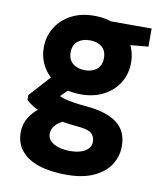

<svg xmlns="http://www.w3.org/2000/svg" viewBox="-83 -583 774 886"><g transform="rotate(10 304.0 -140.5)"><path d="M286 232Q213 232 159 214.5Q105 197 75.5 162Q46 127 46 74Q46 36 66.5 3.5Q87 -29 125 -54.5Q163 -80 217 -98L266 -21Q222 -8 200.5 12.5Q179 33 179 59Q179 79 193.5 93Q208 107 232 114Q256 121 286 121Q314 121 335.5 114Q357 107 369.5 93.5Q382 80 382 62Q382 36 365 21.5Q348 7 296 3Q247 -1 207.5 -9Q168 -17 137.5 -27.5Q107 -38 85.5 -51Q64 -64 51 -77V-100L161 -221L264 -189L131 -55L177 -130Q188 -124 198.5 -119Q209 -114 225 -110Q241 -106 265 -102Q289 -98 326 -95Q391 -89 433.5 -70Q476 -51 496.5 -19.5Q517 12 517 59Q517 104 492.5 143.5Q468 183 416.5 207.5Q365 232 286 232ZM288 -145Q225 -145 179 -170Q133 -195 108 -236.5Q83 -278 83 -329Q83 -380 108 -421.5Q133 -463 179 -488Q225 -513 288 -513Q351 -513 397 -488Q443 -463 467.5 -421.5Q492 -380 492 -329Q492 -278 467.5 -236.5Q443 -195 397 -170Q351 -145 288 -145ZM288 -258Q322 -258 343.5 -276Q365 -294 365 -328Q365 -363 343.5 -380.5Q322 -398 288 -398Q253 -398 231 -380.5Q209 -363 209 -328Q209 -294 231 -276Q253 -258 288 -258ZM371 -399 349 -501H558V-416Z"/></g></svg>

Font: DM Sans 17pt Black
Style: Regular
Weight: 900
Version: Version 4.004;gftools[0.9.30]